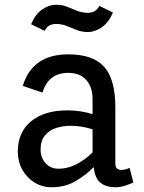

<svg xmlns="http://www.w3.org/2000/svg" viewBox="-20 -774 607 809"><path d="M198 15Q158 15 125.5 -5Q93 -25 74 -59Q55 -93 55 -135Q55 -217 111 -263Q167 -309 264 -309Q291 -309 318 -305Q345 -301 370 -293V-356Q370 -408 343 -437.5Q316 -467 268 -467Q184 -467 159 -384L76 -412Q116 -545 268 -545Q372 -545 419 -492.5Q466 -440 466 -321V-85Q466 -69 473.5 -63.5Q481 -58 492 -58Q500 -58 509.5 -60.5Q519 -63 526 -67L542 -5Q526 2 507 8.5Q488 15 465 15Q429 15 404.5 -3Q380 -21 375 -70Q344 -38 299.5 -11.5Q255 15 198 15ZM227 -63Q265 -63 302 -82Q339 -101 370 -132V-229Q349 -236 325 -240Q301 -244 278 -244Q245 -244 216 -234.5Q187 -225 169 -203Q151 -181 151 -143Q151 -110 172 -86.5Q193 -63 227 -63ZM351 -639Q325 -639 303.5 -647.5Q282 -656 261.5 -664.5Q241 -673 215 -673Q201 -673 189 -667Q177 -661 168 -644L111 -672Q130 -716 159 -735Q188 -754 215 -754Q242 -754 263 -745.5Q284 -737 305 -728.5Q326 -720 351 -720Q365 -720 377 -726Q389 -732 399 -749L456 -721Q437 -678 408 -658.5Q379 -639 351 -639Z"/></svg>

Font: Orienta
Style: Regular
Weight: 400
Designer: Eduardo Rodriguez Tunni
Foundry: Eduardo Rodriguez Tunni
Version: Version 1.002; ttfautohint (v1.8.4.7-5d5b);gftools[0.9.23]